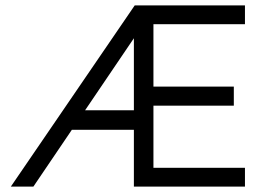

<svg xmlns="http://www.w3.org/2000/svg" viewBox="-20 -687 997 707"><path d="M473 -651H544L103 0H20L476 -667H882V-598H545V-368H841V-298H545V-69H882V0H473ZM493 -209H171L229 -281H497Z"/></svg>

Font: Maven Pro VF Beta
Style: Regular
Weight: 400
Designer: Joe Prince
Foundry: Joe Prince
Version: Version 2.002